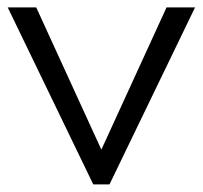

<svg xmlns="http://www.w3.org/2000/svg" viewBox="-23 -485 533 505"><path d="M265 0 490 -465.5H415L243.6 -91.4L72.3 -465.5H-2.7L222.3 0Z"/></svg>

Font: Spartan MB
Style: Regular
Weight: 212
Designer: Matt Bailey, Mirko Velimirovic
Foundry: Matt Bailey
Version: Version 1.005